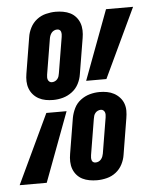

<svg xmlns="http://www.w3.org/2000/svg" viewBox="-80 -788 670 841"><g transform="rotate(-5 254.5 -367.5)"><path d="M152 -359Q135 -359 119 -362Q103 -365 89 -372.5Q75 -380 64.5 -392Q54 -404 48.5 -419Q43 -434 42.5 -450.5Q42 -467 45 -484L71 -642Q74 -663 84.5 -683.5Q95 -704 113 -718Q131 -732 153 -737.5Q175 -743 196 -743Q213 -743 229.5 -740Q246 -737 260 -730Q274 -723 284.5 -711Q295 -699 300.5 -684Q306 -669 306.5 -652Q307 -635 304 -618L278 -461Q275 -440 264.5 -419.5Q254 -399 235.5 -385Q217 -371 195.5 -365Q174 -359 152 -359ZM303 -430 417 -735H536L392 -430ZM153 -437Q160 -437 166.5 -440Q173 -443 177.5 -448.5Q182 -454 184 -460.5Q186 -467 187 -474L213 -631Q214 -637 214 -642.5Q214 -648 212.5 -653.5Q211 -659 206.5 -662Q202 -665 196 -665Q189 -665 182.5 -662Q176 -659 171.5 -653.5Q167 -648 164.5 -641.5Q162 -635 161 -629L135 -472Q134 -466 134 -460Q134 -454 136 -449Q138 -444 142.5 -440.5Q147 -437 153 -437ZM313 8Q296 8 279.5 5Q263 2 249 -5Q235 -12 224.5 -24Q214 -36 208.5 -51Q203 -66 202.5 -83Q202 -100 205 -117L231 -274Q235 -295 245 -315.5Q255 -336 273.5 -350Q292 -364 313.5 -370Q335 -376 357 -376Q374 -376 390 -373Q406 -370 420 -362.5Q434 -355 445 -343Q456 -331 461.5 -316Q467 -301 467 -284.5Q467 -268 464 -251L438 -93Q435 -72 424.5 -51.5Q414 -31 396 -17Q378 -3 356 2.5Q334 8 313 8ZM-27 0 117 -305H206L92 0ZM313 -70Q320 -70 326.5 -73Q333 -76 337.5 -81.5Q342 -87 344.5 -93.5Q347 -100 348 -106L374 -263Q375 -269 375 -275Q375 -281 373 -286Q371 -291 366.5 -294.5Q362 -298 356 -298Q349 -298 342.5 -295Q336 -292 331.5 -286.5Q327 -281 325 -274.5Q323 -268 322 -261L296 -104Q295 -98 295 -92.5Q295 -87 296.5 -81.5Q298 -76 302.5 -73Q307 -70 313 -70Z"/></g></svg>

Font: Iosevka Curly Extrabold
Style: Italic
Weight: 800
Italic angle: -9°
Monospace: yes
Designer: Belleve Invis
Foundry: Belleve Invis
Version: Version 22.1.2; ttfautohint (v1.8.4)